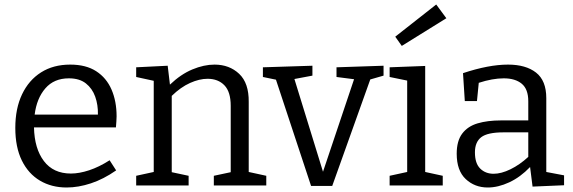

<svg xmlns="http://www.w3.org/2000/svg" viewBox="-20 -824 2545 853"><path d="M276 9Q209 9 157.5 -21.5Q106 -52 77 -111Q48 -170 48 -256Q48 -342 78 -405Q108 -468 162.5 -502.5Q217 -537 292 -537Q362 -537 407.5 -507.5Q453 -478 475.5 -426Q498 -374 498 -307Q498 -296 497 -284.5Q496 -273 495 -258H131Q133 -164 175 -108.5Q217 -53 295 -53Q332 -53 376 -67.5Q420 -82 467 -112L496 -67Q440 -28 384 -9.5Q328 9 276 9ZM286 -476Q220 -476 181.5 -431.5Q143 -387 134 -315H415Q416 -358 403 -394.5Q390 -431 361.5 -453.5Q333 -476 286 -476Z M585 0V-43L663 -60V-465L585 -482V-525L725 -532L735 -448Q783 -494 834.5 -515.5Q886 -537 933 -537Q999 -537 1042.5 -496Q1086 -455 1085 -371V-60L1163 -43V0H930V-43L1005 -59V-354Q1005 -416 977 -445Q949 -474 902 -474Q866 -474 824.5 -455.5Q783 -437 743 -398V-59L818 -43V0Z M1475 -525 1684 -532V-488L1625 -471L1456 2H1362L1206 -470L1148 -482V-525L1368 -532V-488L1288 -473L1415 -61L1553 -472L1475 -482Z M1947 -43V0H1711V-43L1789 -60V-466L1711 -482V-525L1869 -531V-60ZM1765 -620 1736 -661 1918 -804 1963 -743Z M2346 5 2335 -82Q2292 -37 2242.5 -14Q2193 9 2147 9Q2089 9 2049 -28.5Q2009 -66 2009 -141Q2009 -198 2033.5 -230.5Q2058 -263 2102 -276Q2146 -289 2205 -289H2327V-374Q2327 -428 2298 -452Q2269 -476 2218 -476Q2168 -476 2107 -456L2099 -375H2045L2037 -499Q2094 -518 2144 -527.5Q2194 -537 2237 -537Q2316 -537 2361.5 -501.5Q2407 -466 2407 -388V-60L2486 -45V-1ZM2090 -147Q2090 -98 2113.5 -75Q2137 -52 2173 -52Q2207 -52 2248 -72Q2289 -92 2327 -127V-236H2217Q2146 -236 2118 -214.5Q2090 -193 2090 -147Z"/></svg>

Font: Bitter
Style: Regular
Weight: 400
Designer: Sol Matas, and Bitter project Authors
Foundry: Sol Matas
Version: Version 2.001